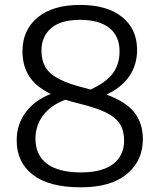

<svg xmlns="http://www.w3.org/2000/svg" viewBox="-20 -770 664 799"><path d="M316.5 9.5Q184.5 9.5 117 -42.5Q49.5 -94.5 49.5 -185.5Q49.5 -252.5 86.8 -302.5Q124 -352.5 191 -379Q127.5 -410.5 100.5 -454Q73.5 -497.5 73.5 -556.5Q73.5 -644.5 136.2 -697Q199 -749.5 314 -749.5Q425 -749.5 487.8 -699.5Q550.5 -649.5 550.5 -562.5Q550.5 -501 518.8 -453.8Q487 -406.5 423.5 -376.5Q506 -345.5 540.2 -300.8Q574.5 -256 574.5 -190.5Q574.5 -101 508 -45.8Q441.5 9.5 316.5 9.5ZM340.5 -402Q349 -399.5 357 -397.5Q420.5 -426.5 449 -464Q477.5 -501.5 477.5 -556.5Q477.5 -620.5 434.5 -654Q391.5 -687.5 313 -687.5Q233 -687.5 192.8 -652.8Q152.5 -618 152.5 -559Q152.5 -519.5 169 -490.8Q185.5 -462 226.5 -440.8Q267.5 -419.5 340.5 -402ZM127.5 -193Q127.5 -125 175.2 -88.8Q223 -52.5 317 -52.5Q404.5 -52.5 450.5 -87.2Q496.5 -122 496.5 -185.5Q496.5 -226 479 -254Q461.5 -282 420.5 -302Q379.5 -322 309 -339Q278.5 -346.5 252.5 -355Q191 -332.5 159.2 -289.8Q127.5 -247 127.5 -193Z"/></svg>

Font: Encode Sans
Style: Regular
Weight: 400
Designer: Multiple Designers
Foundry: Impallari Type
Version: Version 3.002; ttfautohint (v1.8.3) -l 8 -r 50 -G 200 -x 14 